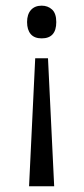

<svg xmlns="http://www.w3.org/2000/svg" viewBox="-20 -466 291 668"><path d="M102.5 -263.2H147L168.5 182.1H81.1ZM175.8 -389.2Q175.8 -332.5 125 -332.5Q99.6 -332.5 86.9 -347.4Q74.2 -362.3 74.2 -389.2Q74.2 -416 87.6 -431.2Q101.1 -446.3 125 -446.3Q146.5 -446.3 161.1 -432.9Q175.8 -419.4 175.8 -389.2Z"/></svg>

Font: XL-Viking
Style: Regular
Weight: 400
Foundry: Ascender Corporation
Version: Version 1.10 March 23, 2015